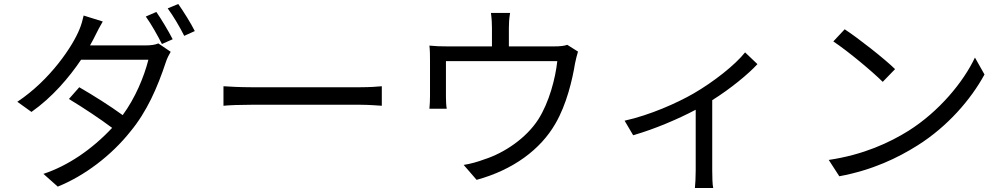

<svg xmlns="http://www.w3.org/2000/svg" viewBox="-20 -866 5040 964"><path d="M432 -638C443 -657 452 -675 460 -691C470 -712 482 -734 496 -758L400 -788C395 -765 388 -740 379 -719C346 -636 233 -465 67 -355L138 -304C243 -378 327 -477 387 -566H725C703 -479 659 -374 596 -288C533 -334 452 -385 378 -428L326 -369C402 -323 483 -269 543 -224C440 -114 319 -33 198 7L270 71C404 17 539 -85 635 -206C717 -305 770 -425 813 -555C818 -571 829 -593 837 -606L775 -648C759 -641 738 -638 710 -638ZM712 -783C739 -746 773 -685 793 -645L847 -669C826 -710 790 -770 765 -806ZM822 -824C850 -786 883 -730 905 -686L958 -710C940 -747 901 -809 875 -846Z M1102 -335C1133 -338 1186 -340 1241 -340H1790C1835 -340 1877 -336 1897 -335V-433C1875 -431 1839 -428 1789 -428H1241C1185 -428 1132 -431 1102 -433Z M2828 -641C2815 -636 2796 -633 2759 -633H2535V-726C2535 -747 2536 -770 2541 -801H2445C2449 -770 2450 -747 2450 -726V-633H2229C2194 -633 2165 -634 2136 -637C2139 -615 2139 -581 2139 -560V-384C2139 -365 2138 -338 2136 -320H2223C2220 -336 2219 -362 2219 -380V-559H2778C2769 -473 2737 -352 2683 -267C2622 -172 2512 -98 2412 -66C2380 -54 2342 -43 2308 -38L2373 37C2556 -13 2694 -115 2769 -246C2825 -342 2854 -467 2867 -547C2871 -566 2877 -592 2882 -607Z M3721 -603C3670 -539 3563 -455 3463 -397C3380 -349 3243 -288 3116 -260L3159 -187C3268 -218 3388 -270 3473 -315V-10C3473 21 3471 62 3469 78H3561C3557 62 3556 21 3556 -10V-363C3647 -420 3736 -493 3783 -544Z M4221 -719 4164 -658C4239 -608 4361 -506 4412 -455L4474 -519C4421 -571 4287 -676 4221 -719ZM4141 -63 4194 19C4361 -12 4487 -73 4587 -136C4738 -231 4855 -367 4923 -492L4875 -577C4817 -454 4695 -306 4541 -209C4446 -150 4316 -89 4141 -63Z"/></svg>

Font: Noto Sans T Chinese Regular
Style: Regular
Weight: 400
Designer: Ryoko NISHIZUKA (kana & ideographs); Paul D. Hunt (Latin, Greek & Cyrillic); Wenlong ZHANG (bopomofo); Sandoll Communica
Foundry: Adobe Systems Incorporated
Version: Version 1.000;PS 1;hotconv 1.0.78;makeotf.lib2.5.61930